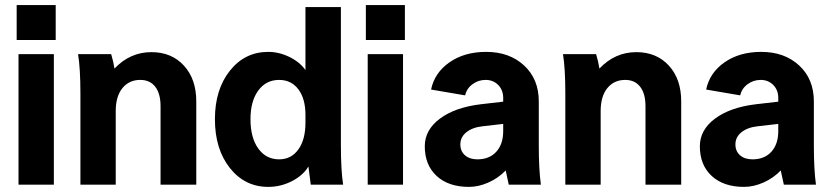

<svg xmlns="http://www.w3.org/2000/svg" viewBox="-20 -730 3289 759"><path d="M53.2 0V-516.1H192.9V0ZM45.9 -571.8V-710H200.2V-571.8Z M288.6 -516.1H419.4Q428.2 -487.3 432.6 -459Q494.1 -523.9 578.6 -523.9Q658.2 -523.9 707 -470.7Q755.9 -417.5 755.9 -329.1V0H614.7V-310.1Q614.7 -359.9 593.8 -387Q572.8 -414.1 534.7 -414.1Q490.2 -414.1 463.9 -381.6Q437.5 -349.1 437.5 -291V0H297.9V-359.9Q297.9 -459 288.6 -516.1Z M1187.5 -453.1V-702.1H1327.6V-154.8Q1327.6 -58.1 1336.4 0H1208.5Q1201.2 -52.7 1199.2 -71.8Q1178.2 -36.6 1134 -13.9Q1089.8 8.8 1040.5 8.8Q947.8 8.8 888.7 -65.9Q829.6 -140.6 829.6 -258.8Q829.6 -376 888.7 -450.4Q947.8 -524.9 1040.5 -524.9Q1083 -524.9 1124 -504.9Q1165 -484.9 1187.5 -453.1ZM1187.5 -245.1V-275.9Q1187.5 -339.8 1159.4 -377Q1131.3 -414.1 1083.5 -414.1Q1031.7 -414.1 1001 -372.1Q970.2 -330.1 970.2 -258.8Q970.2 -185.5 1001 -142.8Q1031.7 -100.1 1083.5 -100.1Q1131.3 -100.1 1159.4 -139.2Q1187.5 -178.2 1187.5 -245.1Z M1433.6 0V-516.1H1573.2V0ZM1426.3 -571.8V-710H1580.6V-571.8Z M2118.2 0H1991.2Q1990.7 -2.9 1985.1 -28.1Q1979.5 -53.2 1979 -56.2Q1950.7 -26.4 1911.4 -8.8Q1872.1 8.8 1834 8.8Q1752.9 8.8 1706.1 -34.4Q1659.2 -77.6 1659.2 -151.9Q1659.2 -216.3 1719 -261Q1778.8 -305.7 1880.9 -317.9L1969.2 -328.1V-342.8Q1969.2 -374 1949.5 -394Q1929.7 -414.1 1899.9 -414.1Q1870.6 -414.1 1847.7 -397Q1824.7 -379.9 1818.8 -353L1684.1 -376Q1697.8 -442.4 1756.8 -483.6Q1815.9 -524.9 1901.9 -524.9Q1993.7 -524.9 2051.8 -471.2Q2109.9 -417.5 2109.9 -329.1V-154.8Q2109.9 -59.6 2118.2 0ZM1867.2 -100.1Q1914.6 -100.1 1941.9 -130.1Q1969.2 -160.2 1969.2 -211.9V-240.2L1889.2 -231Q1847.7 -226.6 1823.7 -207.3Q1799.8 -188 1799.8 -159.2Q1799.8 -132.3 1818.1 -116.2Q1836.4 -100.1 1867.2 -100.1Z M2205.6 -516.1H2336.4Q2345.2 -487.3 2349.6 -459Q2411.1 -523.9 2495.6 -523.9Q2575.2 -523.9 2624 -470.7Q2672.9 -417.5 2672.9 -329.1V0H2531.7V-310.1Q2531.7 -359.9 2510.7 -387Q2489.7 -414.1 2451.7 -414.1Q2407.2 -414.1 2380.9 -381.6Q2354.5 -349.1 2354.5 -291V0H2214.8V-359.9Q2214.8 -459 2205.6 -516.1Z M3205.6 0H3078.6Q3078.1 -2.9 3072.5 -28.1Q3066.9 -53.2 3066.4 -56.2Q3038.1 -26.4 2998.8 -8.8Q2959.5 8.8 2921.4 8.8Q2840.3 8.8 2793.5 -34.4Q2746.6 -77.6 2746.6 -151.9Q2746.6 -216.3 2806.4 -261Q2866.2 -305.7 2968.3 -317.9L3056.6 -328.1V-342.8Q3056.6 -374 3036.9 -394Q3017.1 -414.1 2987.3 -414.1Q2958 -414.1 2935.1 -397Q2912.1 -379.9 2906.2 -353L2771.5 -376Q2785.2 -442.4 2844.2 -483.6Q2903.3 -524.9 2989.3 -524.9Q3081.1 -524.9 3139.2 -471.2Q3197.3 -417.5 3197.3 -329.1V-154.8Q3197.3 -59.6 3205.6 0ZM2954.6 -100.1Q3002 -100.1 3029.3 -130.1Q3056.6 -160.2 3056.6 -211.9V-240.2L2976.6 -231Q2935.1 -226.6 2911.1 -207.3Q2887.2 -188 2887.2 -159.2Q2887.2 -132.3 2905.5 -116.2Q2923.8 -100.1 2954.6 -100.1Z"/></svg>

Font: LT Superior
Style: Bold
Weight: 400
Designer: Daniel Lyons
Foundry: LyonsType
Version: Version 1.000